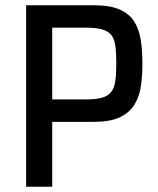

<svg xmlns="http://www.w3.org/2000/svg" viewBox="-20 -708 598 728"><path d="M79 0V-688H338Q397 -688 433.5 -672Q470 -656 488.5 -627Q507 -598 513.5 -557.5Q520 -517 520 -467Q520 -420 514 -380Q508 -340 489 -310Q470 -280 433.5 -263Q397 -246 336 -246H178V0ZM178 -331H304Q342 -331 365 -337Q388 -343 400.5 -358Q413 -373 417 -399.5Q421 -426 421 -467Q421 -507 417.5 -533.5Q414 -560 402 -575Q390 -590 367.5 -596.5Q345 -603 306 -603H178Z"/></svg>

Font: Saira SemiCondensed Medium
Style: Regular
Weight: 500
Width: 4
Designer: Hector Gatti with collaboration of the Omnibus-Type team
Foundry: Omnibus-Type
Version: Version 1.101